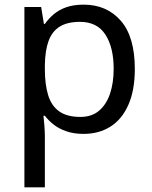

<svg xmlns="http://www.w3.org/2000/svg" viewBox="-20 -566 655 826"><path d="M340 -546Q439 -546 499.5 -477Q560 -408 560 -269Q560 -178 532.5 -115.5Q505 -53 455.5 -21.5Q406 10 339 10Q298 10 266 -1Q234 -12 211.5 -29.5Q189 -47 173 -68H167Q169 -51 171 -25Q173 1 173 20V240H85V-536H157L169 -463H173Q189 -486 211.5 -505Q234 -524 265.5 -535Q297 -546 340 -546ZM324 -472Q270 -472 237 -451.5Q204 -431 189 -390Q174 -349 173 -286V-269Q173 -203 187 -157Q201 -111 234.5 -87Q268 -63 326 -63Q375 -63 406.5 -90Q438 -117 453.5 -163.5Q469 -210 469 -270Q469 -362 433.5 -417Q398 -472 324 -472Z"/></svg>

Font: Noto Sans Tamil
Style: Regular
Weight: 400
Designer: Jelle Bosma - Monotype Design Team
Foundry: Monotype Imaging Inc.
Version: Version 2.003